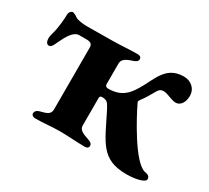

<svg xmlns="http://www.w3.org/2000/svg" viewBox="-98 -595 833 765"><g transform="rotate(30 318.5 -212.5)"><path d="M10 -300C10 -289 14 -275 26 -275C39 -275 46 -297 50 -305C65 -337 84 -372 110 -372H143C164 -372 171 -365 171 -350V-66C171 -44 157 -38 124 -30C113 -27 106 -20 106 -10C106 -2 115 3 123 3C162 3 200 -2 235 -2C270 -2 314 2 352 2C360 2 368 -2 368 -11C368 -22 360 -26 349 -30C315 -41 302 -49 302 -68V-195C302 -201 306 -204 313 -204C339 -204 342 -192 355 -169C414 -53 432 14 549 14C596 14 633 3 633 -11C633 -24 623 -29 609 -31C556 -43 471 -203 447 -253C444 -260 443 -260 448 -268C462 -286 474 -307 482 -321C493 -341 498 -347 514 -347C533 -347 556 -331 577 -331C596 -331 613 -350 613 -382C613 -417 586 -438 554 -438C469 -438 456 -363 421 -308C400 -273 374 -245 316 -245C308 -245 302 -249 302 -258V-351C302 -370 313 -380 348 -391C359 -395 367 -399 367 -410C367 -419 359 -423 350 -423C312 -423 269 -419 234 -419L120 -418C97 -418 73 -422 65 -428C58 -434 46 -439 42 -439C37 -439 27 -431 27 -419C27 -398 23 -355 15 -327C12 -317 10 -308 10 -300Z"/></g></svg>

Font: EB Garamond
Style: Bold
Weight: 700
Designer: Georg Duffner and Octavio Pardo
Foundry: Georg Duffner
Version: Version 1.000;PS 001.000;hotconv 1.0.88;makeotf.lib2.5.64775